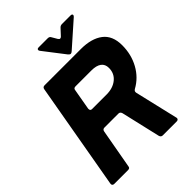

<svg xmlns="http://www.w3.org/2000/svg" viewBox="-266 -1097 1231 1231"><g transform="rotate(-45 349.5 -481.0)"><path d="M34 0Q25 0 20.5 -5.5Q16 -11 18 -20L146 -747Q149 -763 165 -763H494Q590 -763 644.5 -721.5Q699 -680 699 -593Q699 -509 661.5 -441Q624 -373 558 -337Q544 -329 547 -314L616 -20L617 -15Q617 -8 612.5 -4Q608 0 600 0H474Q459 0 454 -16L392 -283Q387 -300 372 -300H245Q229 -300 226 -283L178 -16Q177 0 159 0ZM257 -460V-456Q257 -440 273 -440H404Q462 -440 499 -470Q536 -500 536 -550Q536 -584 512.5 -601Q489 -618 445 -618H301Q283 -618 282 -602ZM411 -797 300 -941Q296 -946 296 -951Q296 -962 311 -962H393Q408 -962 414 -950L435 -914Q441 -904 448 -904Q454 -904 460 -910L499 -952Q508 -962 522 -962H599Q614 -962 614 -952Q614 -946 607 -940L443 -795Q435 -787 426 -787Q420 -787 411 -797Z"/></g></svg>

Font: Open Sauce Two ExtraBold Italic
Style: Regular
Weight: 800
Italic angle: -10°
Designer: Alfredo Marco Pradil
Foundry: Creative Sauce Fz LLC
Version: Version 1.477